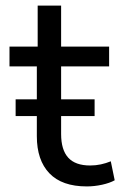

<svg xmlns="http://www.w3.org/2000/svg" viewBox="-20 -659 441 688"><path d="M291 9Q202 9 157 -38Q112 -85 112 -171V-421H14V-492H115V-639H199V-492H371V-421H199V-179Q199 -122 224.5 -94Q250 -66 303 -66Q323 -66 341.5 -70Q360 -74 377 -81L391 -13Q373 -3 345.5 3Q318 9 291 9ZM36 -243V-303H319V-243Z"/></svg>

Font: Nunito Sans 9pt
Style: Regular
Weight: 400
Version: Version 3.101;gftools[0.9.27]